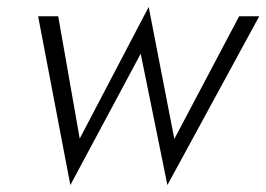

<svg xmlns="http://www.w3.org/2000/svg" viewBox="-20 -507 768 554"><path d="M90 -460H148L210 -107L409 -487L483 -106L670 -460H728L463 27L386 -352L183 27Z"/></svg>

Font: Renner* Light
Style: Light Italic
Weight: 300
Italic angle: -10°
Version: Version 003.000 ; ttfautohint (v0.97) -l 8 -r 50 -G 200 -x 1